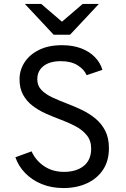

<svg xmlns="http://www.w3.org/2000/svg" viewBox="-20 -941 639 973"><path d="M302 12Q241 12 191.5 -8.2Q142 -28.5 107.8 -63.8Q73.5 -99 58 -144L140 -174Q161 -127.5 203.8 -98.8Q246.5 -70 304 -70Q367 -70 404.5 -100.2Q442 -130.5 442 -188Q442 -228.5 419.5 -256Q397 -283.5 361 -302.2Q325 -321 284 -336Q247.5 -349.5 211 -366Q174.5 -382.5 144.8 -405.2Q115 -428 97 -460.8Q79 -493.5 79 -539Q79 -586 104.5 -625.2Q130 -664.5 178 -688.2Q226 -712 294 -712Q349.5 -712 391.8 -695.8Q434 -679.5 461.2 -651.2Q488.5 -623 499 -587L419 -560Q406.5 -589.5 373.2 -610.2Q340 -631 288 -631Q232.5 -631 200.8 -606.5Q169 -582 169 -539Q169 -506.5 190.2 -484.8Q211.5 -463 246 -447Q280.5 -431 320 -416Q357 -402 394.2 -384.2Q431.5 -366.5 462.8 -341Q494 -315.5 513 -278.8Q532 -242 532 -190Q532 -125.5 502 -80.5Q472 -35.5 420 -11.8Q368 12 302 12ZM252 -765 106 -921H189L294 -831L399 -921H481L335 -765Z"/></svg>

Font: Overpass
Style: Regular
Weight: 400
Designer: Delve Withrington, Dave Bailey, Thomas Jockin
Foundry: Delve Fonts LLC
Version: Version 4.000